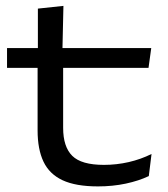

<svg xmlns="http://www.w3.org/2000/svg" viewBox="-20 -636 586 669"><path d="M321.5 13.5Q244 13.5 198 -8Q152 -29.5 131.5 -72.8Q111 -116 111 -181.5V-425.5H200V-190.5Q200 -124.5 231.8 -93Q263.5 -61.5 342 -61.5Q386 -61.5 428.5 -71.2Q471 -81 508 -99.5L498.5 -22.5Q464 -6 418.2 3.8Q372.5 13.5 321.5 13.5ZM4.5 -399.5V-468.5H507L497.5 -399.5ZM112 -460V-606L201 -615.5L197.5 -460Z"/></svg>

Font: Anek Latin Expanded
Style: Regular
Weight: 400
Width: 7
Designer: Yesha Goshar
Foundry: Ek Type
Version: Version 1.003